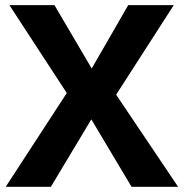

<svg xmlns="http://www.w3.org/2000/svg" viewBox="-20 -717 707 737"><path d="M425.8 -353.5 663.6 0H484.9L330.6 -258.8L175.3 0H2L236.3 -359.9L16.1 -697.3H189L332 -454.1L472.2 -697.3H647Z"/></svg>

Font: Lunasima
Style: Bold
Weight: 700
Designer: The DocRepair Project, Monotype Design Team
Foundry: Google
Version: Version 2.009